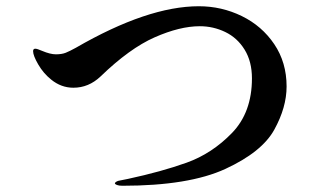

<svg xmlns="http://www.w3.org/2000/svg" viewBox="-20 -655 1040 615"><path d="M348 -68Q348 -70 352.5 -73Q357 -76 365 -77L390 -82Q497 -105 578 -134Q659 -163 723 -229Q787 -295 787 -404Q787 -458 763.5 -496Q740 -534 701.5 -552.5Q663 -571 620 -571Q556 -571 475.5 -535.5Q395 -500 302 -410Q264 -374 215 -374Q176 -374 144 -400Q119 -420 102.5 -448.5Q86 -477 86 -491Q86 -499 93 -499Q99 -499 115 -492Q141 -481 159 -481Q178 -481 190.5 -486Q203 -491 223 -502Q453 -635 617 -635Q690 -635 754.5 -603.5Q819 -572 858.5 -513.5Q898 -455 898 -378Q898 -311 858.5 -239.5Q819 -168 702 -114Q585 -60 372 -60Q361 -60 354.5 -62.5Q348 -65 348 -68Z"/></svg>

Font: Shippori Antique
Style: Regular
Weight: 400
Designer: FONTDASU
Foundry: FONTDASU / Google Inc. / but / Adobe
Version: Version 2.001